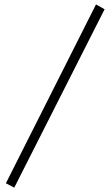

<svg xmlns="http://www.w3.org/2000/svg" viewBox="-20 -738 496 874"><path d="M6.8 96.2 417 -717.8 456.1 -695.8 44.9 116.2Z"/></svg>

Font: Halibut
Style: Regular
Weight: 400
Designer: Matteo Maggi
Foundry: Collletttivo
Version: Version 3.080 | FøM Fix